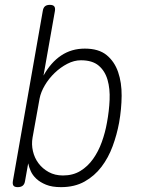

<svg xmlns="http://www.w3.org/2000/svg" viewBox="-20 -760 640 790"><path d="M53 10Q40 10 35.5 4Q31 -2 33 -15L156 -715Q158 -728 165 -734Q172 -740 185 -740Q198 -740 203 -734Q208 -728 206 -715L159 -449Q189 -503 231.5 -531.5Q274 -560 329 -560Q386 -560 418.5 -533.5Q451 -507 466 -463.5Q481 -420 480.5 -365.5Q480 -311 470 -255Q461 -206 443.5 -158.5Q426 -111 397.5 -73.5Q369 -36 328 -13Q287 10 231 10Q194 10 169.5 0Q145 -10 129.5 -24.5Q114 -39 106.5 -56Q99 -73 96 -88L83 -15Q81 -2 73.5 4Q66 10 53 10ZM239 -38Q280 -38 310.5 -56.5Q341 -75 363 -106Q385 -137 399 -176Q413 -215 420 -255Q429 -303 431 -349Q433 -395 422.5 -431.5Q412 -468 386 -490Q360 -512 313 -512Q285 -512 257 -497.5Q229 -483 205 -460Q181 -437 164.5 -409Q148 -381 143 -355L114 -194Q109 -166 115.5 -138Q122 -110 138.5 -88Q155 -66 180.5 -52Q206 -38 239 -38Z"/></svg>

Font: Maple Mono NL Thin
Style: Italic
Weight: 250
Italic angle: -10°
Monospace: yes
Designer: subframe7536
Version: Version 7.000